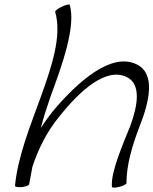

<svg xmlns="http://www.w3.org/2000/svg" viewBox="-20 -838 695 870"><path d="M230 -784C262 -676 213 -533 166 -402C117 -267 61 -130 48 3C46 8 59 11 77 10C95 8 111 3 112 -3C117 -30 122 -56 127 -83C153 -161 191 -240 248 -309C339 -424 459 -535 554 -489C622 -456 603 -358 571 -269C534 -177 482 -59 487 8C486 13 500 14 519 9C537 5 553 -3 553 -8C553 -91 579 -178 612 -264C657 -377 686 -504 600 -546C486 -603 334 -471 217 -331C198 -307 181 -283 165 -258C177 -305 192 -351 208 -398C261 -541 325 -718 296 -816C295 -820 280 -817 261 -808C243 -800 229 -789 230 -784Z"/></svg>

Font: Nupuram ExtraLight Oblique
Style: Regular
Weight: 200
Designer: Santhosh Thottingal (santhosh.thottingal@gmail.com)
Foundry: SMC
Version: Version 1.000